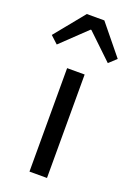

<svg xmlns="http://www.w3.org/2000/svg" viewBox="-192 -887 659 947"><g transform="rotate(20 138.0 -413.5)"><path d="M92 0H184V-543H92ZM-35 -671 4 -635 136 -761H140L272 -635L311 -671L184 -827H92Z"/></g></svg>

Font: Noto Sans KR
Style: Regular
Weight: 400
Designer: Ryoko NISHIZUKA 西塚涼子 (kana, bopomofo & ideographs); Paul D. Hunt (Latin, Greek & Cyrillic); Sandoll Communications 산돌커뮤니
Foundry: Adobe
Version: Version 2.004;hotconv 1.0.118;makeotfexe 2.5.65603